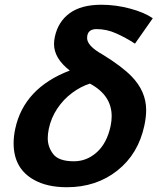

<svg xmlns="http://www.w3.org/2000/svg" viewBox="-20 -766 668 805"><path d="M260.3 19Q177.7 19 123 -11.7Q37.1 -59.1 37.1 -165.5Q37.1 -194.3 43.9 -226.1Q80.6 -397 272.5 -470.2Q206.5 -521.5 206.5 -581.5Q206.5 -596.2 210 -611.8Q223.6 -675.3 272.2 -710.7Q320.8 -746.1 404.8 -746.1Q465.3 -746.1 525.4 -730Q585.4 -713.9 620.6 -689.5L545.9 -583Q506.8 -608.4 466.8 -626.2Q426.8 -644 384.8 -644Q345.2 -644 345.2 -606.4Q345.2 -573.7 409.7 -537.6Q490.2 -488.3 531.7 -445.8Q592.8 -382.8 592.8 -304.7Q592.8 -274.9 585.4 -240.2Q560.1 -120.6 471.9 -50.8Q383.8 19 260.3 19ZM290 -89.8Q343.8 -89.8 386 -127.7Q428.2 -165.5 443.8 -237.8Q448.2 -259.3 448.2 -278.8Q448.2 -366.7 356.9 -415.5Q318.4 -403.3 282 -376.2Q245.6 -349.1 220 -310.5Q194.3 -272 184.6 -226.1Q180.2 -204.6 180.2 -186.5Q180.2 -149.4 203.4 -119.6Q226.6 -89.8 290 -89.8Z"/></svg>

Font: Cadman
Style: Bold Italic
Weight: 700
Italic angle: -12°
Designer: Paul James MIller
Foundry: High-Logic / Made with FontCreator
Version: Version 2.114;March 28, 2021;FontCreator 13.0.0.2683 64-bit